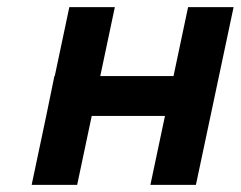

<svg xmlns="http://www.w3.org/2000/svg" viewBox="-20 -520 677 540"><path d="M69 0H197L238 -194H444L403 0H531L637 -500H509L468 -306H262L303 -500H175L134 -306H133L110 -194Z"/></svg>

Font: LT Wave Mono Bold
Style: Italic
Weight: 700
Designer: Daniel Lyons
Version: Version 2.5 (Glyphs App)